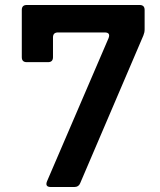

<svg xmlns="http://www.w3.org/2000/svg" viewBox="-20 -750 640 770"><path d="M184 0Q159.4 0 168.6 -23L415.3 -596.9Q424.4 -619.9 399.8 -619.9H212.5Q192.5 -619.9 192.5 -599.9V-520.7Q192.5 -500.7 172.5 -500.7H87.4Q67.4 -500.7 67.4 -520.7V-710Q67.4 -730 87.4 -730H540Q560 -730 560 -710V-632.7Q560 -625.7 558.8 -619.9Q557.6 -614.1 555 -607.7L301.6 -15.4Q295.6 0 278 0Z"/></svg>

Font: Pitagon Sans Mono
Style: Regular
Weight: 400
Monospace: yes
Designer: Travis Tran
Foundry: Pitagon
Version: Version 1.001;gftools[0.9.26]